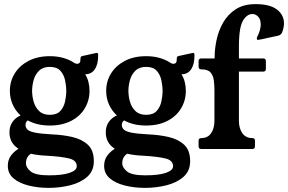

<svg xmlns="http://www.w3.org/2000/svg" viewBox="-20 -724 1400 933"><path d="M445 -466Q449 -467 452 -467Q457 -467 457 -454Q457 -411 440.5 -387Q424 -363 394 -363Q415 -329 415 -282Q415 -236 392 -197.5Q369 -159 325.5 -136.5Q282 -114 222 -114Q160 -114 115 -139Q104 -131 104 -117Q104 -104 113.5 -94.5Q123 -85 150.5 -79.5Q178 -74 232 -71Q284 -69 330.5 -58.5Q377 -48 406.5 -21Q436 6 436 59Q436 107 403.5 135.5Q371 164 320.5 176.5Q270 189 217 189Q164 189 118.5 177.5Q73 166 45.5 142.5Q18 119 18 82Q18 53 33 32.5Q48 12 70 -1Q26 -29 26 -81Q26 -111 41 -132Q56 -153 80 -163Q55 -186 41.5 -216.5Q28 -247 28 -282Q28 -329 51.5 -367Q75 -405 118.5 -428Q162 -451 222 -451Q259 -451 289.5 -442Q320 -433 343 -417Q347 -415 350.5 -414.5Q354 -414 356 -414Q362 -414 366.5 -418.5Q371 -423 371 -436V-439Q371 -451 381 -452ZM222 -399Q189 -399 170 -380.5Q151 -362 143.5 -335Q136 -308 136 -282Q136 -257 143.5 -230Q151 -203 170 -184.5Q189 -166 222 -166Q256 -166 273 -184.5Q290 -203 296 -230Q302 -257 302 -282Q302 -308 296 -335Q290 -362 273 -380.5Q256 -399 222 -399ZM218 128Q283 128 318 116Q353 104 353 84Q353 55 316 46Q279 37 212 33Q188 32 167.5 29.5Q147 27 130 23Q106 39 106 70Q106 90 129 109Q152 128 218 128Z M913 -466Q917 -467 920 -467Q925 -467 925 -454Q925 -411 908.5 -387Q892 -363 862 -363Q883 -329 883 -282Q883 -236 860 -197.5Q837 -159 793.5 -136.5Q750 -114 690 -114Q628 -114 583 -139Q572 -131 572 -117Q572 -104 581.5 -94.5Q591 -85 618.5 -79.5Q646 -74 700 -71Q752 -69 798.5 -58.5Q845 -48 874.5 -21Q904 6 904 59Q904 107 871.5 135.5Q839 164 788.5 176.5Q738 189 685 189Q632 189 586.5 177.5Q541 166 513.5 142.5Q486 119 486 82Q486 53 501 32.5Q516 12 538 -1Q494 -29 494 -81Q494 -111 509 -132Q524 -153 548 -163Q523 -186 509.5 -216.5Q496 -247 496 -282Q496 -329 519.5 -367Q543 -405 586.5 -428Q630 -451 690 -451Q727 -451 757.5 -442Q788 -433 811 -417Q815 -415 818.5 -414.5Q822 -414 824 -414Q830 -414 834.5 -418.5Q839 -423 839 -436V-439Q839 -451 849 -452ZM690 -399Q657 -399 638 -380.5Q619 -362 611.5 -335Q604 -308 604 -282Q604 -257 611.5 -230Q619 -203 638 -184.5Q657 -166 690 -166Q724 -166 741 -184.5Q758 -203 764 -230Q770 -257 770 -282Q770 -308 764 -335Q758 -362 741 -380.5Q724 -399 690 -399ZM686 128Q751 128 786 116Q821 104 821 84Q821 55 784 46Q747 37 680 33Q656 32 635.5 29.5Q615 27 598 23Q574 39 574 70Q574 90 597 109Q620 128 686 128Z M1023 -447Q1023 -486 1032.5 -530.5Q1042 -575 1064.5 -614.5Q1087 -654 1125.5 -679Q1164 -704 1222 -704Q1292 -704 1326 -677.5Q1360 -651 1360 -611Q1360 -590 1351 -567Q1347 -554 1329 -550Q1313 -547 1291.5 -542Q1270 -537 1253 -533.5Q1236 -530 1233 -530Q1228 -530 1228 -538Q1228 -543 1231 -547Q1247 -580 1247 -605Q1247 -630 1234.5 -643Q1222 -656 1206 -656Q1186 -656 1169 -636Q1153 -617 1147 -582.5Q1141 -548 1141 -498V-440H1259Q1272 -440 1272 -427V-389Q1272 -376 1259 -376H1141V-136Q1141 -101 1157.5 -77Q1174 -53 1206 -53Q1219 -53 1219 -40V-13Q1219 0 1206 0H958Q945 0 945 -13V-40Q945 -53 958 -53Q990 -53 1006 -77Q1022 -101 1022 -136V-287Q1022 -311 1019 -334Q1016 -357 1003 -372Q990 -387 958 -387Q945 -387 945 -400V-427Q945 -440 958 -440H1023Z"/></svg>

Font: Young Serif
Style: Regular
Weight: 400
Designer: Bastien Sozeau
Foundry: NBR — Bastien Sozeau
Version: Version 3.004; ttfautohint (v1.8.4.7-5d5b);gftools[0.9.33]